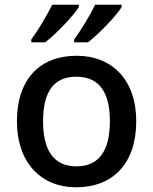

<svg xmlns="http://www.w3.org/2000/svg" viewBox="-20 -786 650 816"><path d="M497 -756V-766H384C363 -721 323 -656 295 -618V-606H354C401 -642 476 -721 497 -756ZM315 -756V-766H202C180 -721 141 -656 113 -618V-606H172C219 -642 294 -721 315 -756ZM559 -271C559 -449 454 -549 306 -549C149 -549 52 -449 52 -271C52 -91 158 10 303 10C460 10 559 -91 559 -271ZM163 -271C163 -391 205 -460 304 -460C404 -460 447 -391 447 -271C447 -150 404 -79 305 -79C206 -79 163 -150 163 -271Z"/></svg>

Font: Noto Sans Lisu Medium
Style: Regular
Weight: 500
Designer: Monotype Design Team. David Williams.
Foundry: Monotype Imaging Inc.
Version: Version 2.102